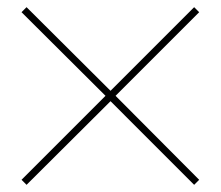

<svg xmlns="http://www.w3.org/2000/svg" viewBox="-20 -558 615 535"><path d="M54 -43 40 -57 274 -291 40 -524 54 -538 288 -305 521 -538 535 -524 302 -291 535 -57 521 -43 288 -276Z"/></svg>

Font: M PLUS 1 Thin Thin
Style: Regular
Weight: 250
Version: Version 1.001